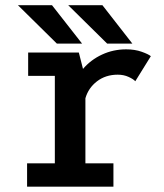

<svg xmlns="http://www.w3.org/2000/svg" viewBox="-20 -696 610 716"><path d="M473.5 -533.5H379.5L234.5 -676.5H362ZM286 -533.5H192L47 -676.5H174ZM298.5 -87H403V0H81V-87H184.5V-413H85V-500H274L289.5 -439Q318.5 -473 360.5 -492.5Q402.5 -512 450.5 -512Q483 -512 508.2 -503Q533.5 -494 542.5 -486.5L484.5 -393Q477.5 -401 459.5 -409.2Q441.5 -417.5 419 -417.5Q374 -417.5 341.8 -392.8Q309.5 -368 298.5 -329.5Z"/></svg>

Font: League Mono Narrow Medium
Style: Regular
Weight: 500
Width: 3
Designer: Tyler Finck
Foundry: The League of Moveable Type / Tyler Finck
Version: Version 2.210